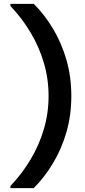

<svg xmlns="http://www.w3.org/2000/svg" viewBox="-20 -831 439 996"><path d="M155 145H34V134Q94 71 138.5 -3.5Q183 -78 207.5 -161Q232 -244 232 -333Q232 -422 207.5 -505Q183 -588 138.5 -662.5Q94 -737 34 -800V-811H155Q210 -757 254.5 -683Q299 -609 324.5 -521Q350 -433 350 -333Q350 -233 324.5 -145Q299 -57 254.5 16.5Q210 90 155 145Z"/></svg>

Font: DM Sans 9pt SemiBold
Style: Regular
Weight: 600
Version: Version 4.004;gftools[0.9.30]